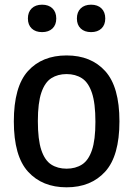

<svg xmlns="http://www.w3.org/2000/svg" viewBox="-20 -789 568 819"><path d="M264 10Q160.5 10 99.8 -56.5Q39 -123 39 -271Q39 -419 99.2 -485.8Q159.5 -552.5 264 -552.5Q368.5 -552.5 429 -485.5Q489.5 -418.5 489.5 -271.5Q489.5 -124 428.8 -57Q368 10 264 10ZM264 -69.5Q302 -69.5 329.8 -87.2Q357.5 -105 372.2 -148.5Q387 -192 387 -269.5Q387 -349 372 -393.2Q357 -437.5 329.5 -455.2Q302 -473 264 -473Q226.5 -473 199 -455.5Q171.5 -438 156.5 -394.2Q141.5 -350.5 141.5 -272.5Q141.5 -193.5 156.2 -149.2Q171 -105 198.5 -87.2Q226 -69.5 264 -69.5ZM368.5 -652Q340.5 -652 324.2 -667.5Q308 -683 308 -710Q308 -737.5 324.2 -753.2Q340.5 -769 368.5 -769Q396.5 -769 412.8 -753.2Q429 -737.5 429 -710Q429 -683 412.8 -667.5Q396.5 -652 368.5 -652ZM159.5 -652Q131.5 -652 115.2 -667.5Q99 -683 99 -710Q99 -737.5 115.2 -753.2Q131.5 -769 159.5 -769Q187.5 -769 203.8 -753.2Q220 -737.5 220 -710Q220 -683 203.8 -667.5Q187.5 -652 159.5 -652Z"/></svg>

Font: Encode Sans SemiCondensed SemiCondensed Medium
Style: Regular
Weight: 500
Width: 4
Designer: Multiple Designers
Foundry: Impallari Type
Version: Version 3.000; ttfautohint (v1.8.3) -l 8 -r 50 -G 200 -x 14 